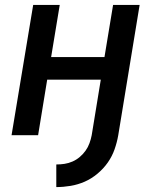

<svg xmlns="http://www.w3.org/2000/svg" viewBox="-20 -550 640 781"><path d="M209 211V119Q226 119 242.5 116.5Q259 114 275 107Q291 100 304.5 88.5Q318 77 328 63Q338 49 344 32.5Q350 16 353 0L390 -226H172L135 0H27L115 -530H223L188 -318H405L440 -530H548L461 0Q456 29 446 57.5Q436 86 418.5 111Q401 136 376.5 156.5Q352 177 324.5 189Q297 201 267.5 206Q238 211 209 211Z"/></svg>

Font: Iosevka Curly SmBdExObl
Style: Regular
Weight: 600
Width: 7
Italic angle: -9°
Monospace: yes
Designer: Belleve Invis
Foundry: Belleve Invis
Version: Version 11.1.0; ttfautohint (v1.8.3)